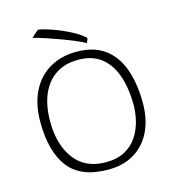

<svg xmlns="http://www.w3.org/2000/svg" viewBox="-105 -769 796 877"><g transform="rotate(-15 293.0 -331.0)"><path d="M300.5 19.5Q171 19.5 113.2 -55.8Q55.5 -131 55.5 -271Q55.5 -355 85.5 -414.8Q115.5 -474.5 170 -506.5Q224.5 -538.5 297.5 -538.5Q379 -538.5 430.5 -500.5Q482 -462.5 506.2 -394Q530.5 -325.5 530.5 -234Q530.5 -157 502.8 -100Q475 -43 423.5 -11.8Q372 19.5 300.5 19.5ZM298 -16Q352 -16 388.5 -36Q425 -56 446.8 -89Q468.5 -122 478 -160.8Q487.5 -199.5 487.5 -237Q487.5 -313 467.5 -372.8Q447.5 -432.5 405.2 -466.8Q363 -501 295.5 -501Q232.5 -501 188.8 -471.8Q145 -442.5 122.2 -388.8Q99.5 -335 99.5 -261Q99.5 -151.5 150.2 -83.8Q201 -16 298 -16ZM155 -681Q165 -680.5 190.2 -673.2Q215.5 -666 247.8 -653Q280 -640 311 -623Q342 -606 363 -586.5Q362.5 -585 360.8 -580.2Q359 -575.5 357.2 -570.5Q355.5 -565.5 354.5 -564Q338 -574 308.8 -586.2Q279.5 -598.5 245 -611.2Q210.5 -624 177.8 -634.8Q145 -645.5 121 -651.5Q126 -656.5 132.2 -662.5Q138.5 -668.5 144.8 -673.5Q151 -678.5 155 -681Z"/></g></svg>

Font: Grandstander Thin Thin
Style: Regular
Weight: 250
Version: Version 1.200